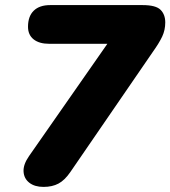

<svg xmlns="http://www.w3.org/2000/svg" viewBox="-20 -725 669 754"><path d="M151 9Q116 9 95 -7.5Q74 -24 72.5 -51.5Q71 -79 94 -112L440 -608L439 -553H173Q134 -553 112 -570.5Q90 -588 90 -620Q90 -661 112.5 -683Q135 -705 177 -705H540Q592 -705 610.5 -686.5Q629 -668 629 -637Q629 -607 617 -581.5Q605 -556 580 -521L256 -49Q234 -17 209.5 -4Q185 9 151 9Z"/></svg>

Font: Nunito ExtraLight Black
Style: Italic
Weight: 900
Italic angle: -9°
Version: Version 3.602